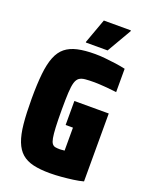

<svg xmlns="http://www.w3.org/2000/svg" viewBox="-164 -969 821 1060"><g transform="rotate(20 247.0 -439.0)"><path d="M264 8Q207 8 166.5 -1.5Q126 -11 99.5 -34Q73 -57 57.5 -97Q42 -137 36 -198Q30 -259 30 -344Q30 -430 36.5 -491Q43 -552 59 -592Q75 -632 103 -654.5Q131 -677 173.5 -686.5Q216 -696 276 -696Q302 -696 334 -693Q366 -690 398 -685.5Q430 -681 456 -675V-538Q424 -542 399 -544Q374 -546 356 -547Q338 -548 326 -548Q293 -548 271.5 -546Q250 -544 237 -535Q224 -526 217.5 -504.5Q211 -483 209 -444Q207 -405 207 -344Q207 -281 209 -241.5Q211 -202 215 -180Q219 -158 226.5 -148.5Q234 -139 245 -137Q256 -135 271 -135Q276 -135 281 -135.5Q286 -136 290.5 -136.5Q295 -137 299 -137V-272H256V-413H458V-14Q433 -7 399.5 -2.5Q366 2 331 5Q296 8 264 8ZM205 -738V-743L257 -886H416V-881L333 -738Z"/></g></svg>

Font: Saira Condensed Black
Style: Regular
Weight: 900
Width: 3
Designer: Hector Gatti with collaboration of the Omnibus-Type team
Foundry: Omnibus-Type
Version: Version 1.101